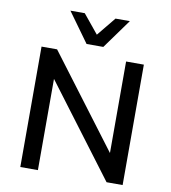

<svg xmlns="http://www.w3.org/2000/svg" viewBox="-99 -1022 985 1107"><g transform="rotate(10 394.0 -469.0)"><path d="M95 0V-705H186L600 -156H590V-705H694V0H600L189 -546H198V0ZM348 -765 223 -938H307L397 -828L487 -938H571L446 -765Z"/></g></svg>

Font: Nunito Sans 9pt SemiBold
Style: Regular
Weight: 600
Version: Version 3.101;gftools[0.9.27]